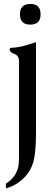

<svg xmlns="http://www.w3.org/2000/svg" viewBox="-20 -704 278 1000"><path d="M191.4 -629.9Q191.4 -575.7 137.7 -575.7Q84 -575.7 84 -629.9Q84 -683.6 137.7 -683.6Q191.4 -683.6 191.4 -629.9ZM167.5 -5.9Q167 90.3 154.3 137.2Q141.6 184.1 109.9 217.3Q64.5 263.7 10.7 276.9V252.4Q57.1 224.6 72.8 174.3Q78.6 154.3 78.9 118.2Q79.1 82 79.1 -2.9V-383.8Q79.1 -414.6 54.7 -423.3Q30.3 -432.1 30.3 -444.8Q30.3 -455.1 40.5 -455.1Q72.8 -456.5 104.2 -465.1Q135.7 -473.6 167.5 -484.4Z"/></svg>

Font: Caudex
Style: Regular
Weight: 400
Version: Version 1.04